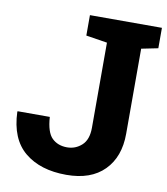

<svg xmlns="http://www.w3.org/2000/svg" viewBox="-81 -779 747 858"><g transform="rotate(10 292.0 -350.5)"><path d="M277.3 10.3Q159.2 10.3 88.4 -48.1Q17.6 -106.4 13.2 -229L14.2 -231.9H160.2Q164.6 -162.6 190.9 -137Q217.3 -111.3 259.3 -111.3Q297.4 -111.3 325.7 -137Q354 -162.6 354 -216.8V-603L257.8 -618.2V-710.9H584.5V-618.2L509.3 -603V-216.8Q509.3 -111.8 449 -50.8Q388.7 10.3 277.3 10.3Z"/></g></svg>

Font: Roboto Slab ExtraBold
Style: Regular
Weight: 800
Designer: Google
Version: Version 2.001; ttfautohint (v1.8.3)